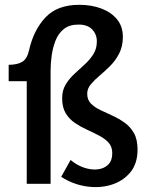

<svg xmlns="http://www.w3.org/2000/svg" viewBox="-20 -763 608 797"><path d="M16 -426V-494Q52 -494 72.5 -506.5Q93 -519 101 -556Q120 -639 169 -691Q218 -743 309 -743Q360 -743 401 -727.5Q442 -712 466 -682.5Q490 -653 490 -610Q490 -571 475 -541.5Q460 -512 438 -490Q416 -468 394 -449.5Q372 -431 357 -413Q342 -395 342 -374Q342 -349 357 -333.5Q372 -318 396 -306.5Q420 -295 446.5 -283Q473 -271 497 -254Q521 -237 536 -210.5Q551 -184 551 -142Q551 -83 520 -46.5Q489 -10 440.5 4.5Q392 19 337 10.5Q282 2 234 -29L273 -99Q299 -77 329 -67Q359 -57 385.5 -60Q412 -63 429 -79.5Q446 -96 446 -127Q446 -154 431 -170.5Q416 -187 392.5 -199.5Q369 -212 342.5 -224Q316 -236 292 -252Q268 -268 253 -292.5Q238 -317 238 -355Q238 -388 252.5 -412Q267 -436 288.5 -456Q310 -476 331.5 -495.5Q353 -515 367.5 -538Q382 -561 382 -591Q382 -621 362.5 -641Q343 -661 306 -661Q268 -661 245 -642.5Q222 -624 210.5 -594.5Q199 -565 194.5 -532Q190 -499 190 -470V0H91V-426Z"/></svg>

Font: Rosario SemiBold
Style: Regular
Weight: 600
Designer: Hector Gatti
Foundry: Omnibus Type
Version: Version 1.101; ttfautohint (v1.8.1.43-b0c9)